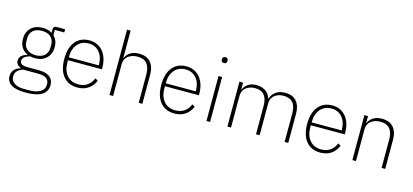

<svg xmlns="http://www.w3.org/2000/svg" viewBox="-73 -1314 4516 2100"><g transform="rotate(15 2185.0 -264.0)"><path d="M48 83Q48 -1 141 -30V-36Q90 -54 90 -105Q90 -168 177 -192V-195Q132 -215 108 -254.5Q84 -294 84 -349Q84 -427 132.5 -474Q181 -521 264 -521Q326 -521 370 -493V-528Q370 -569 408 -569H503V-533H396V-473Q444 -427 444 -349Q444 -272 394.5 -224.5Q345 -177 264 -177Q241 -177 210 -184Q127 -161 127 -112Q127 -62 211 -62H338Q424 -62 465.5 -29.5Q507 3 507 62Q507 212 265 212Q154 212 101 178.5Q48 145 48 83ZM400 -332V-367Q400 -422 364 -454.5Q328 -487 264 -487Q200 -487 164 -454.5Q128 -422 128 -367V-332Q128 -277 164.5 -244Q201 -211 264 -211Q328 -211 364 -244Q400 -277 400 -332ZM293 178Q375 178 421.5 149.5Q468 121 468 64Q468 21 437.5 -1.5Q407 -24 336 -24H175Q87 3 87 77Q87 122 126 150Q165 178 235 178Z M578 -255Q578 -382 635.5 -451.5Q693 -521 794 -521Q857 -521 905 -489.5Q953 -458 979 -401Q1005 -344 1005 -269V-250H621V-224Q621 -133 668 -78.5Q715 -24 798 -24Q856 -24 897.5 -52.5Q939 -81 962 -136L993 -118Q969 -57 918 -22.5Q867 12 796 12Q694 12 636 -57.5Q578 -127 578 -255ZM621 -283H961V-289Q961 -378 915 -432Q869 -486 794 -486Q714 -486 667.5 -431.5Q621 -377 621 -286Z M1158 0V-740H1199V-431H1202Q1219 -471 1257 -496Q1295 -521 1356 -521Q1440 -521 1485 -471Q1530 -421 1530 -327V0H1489V-320Q1489 -485 1347 -485Q1285 -485 1242 -452.5Q1199 -420 1199 -361V0Z M1676 -255Q1676 -382 1733.5 -451.5Q1791 -521 1892 -521Q1955 -521 2003 -489.5Q2051 -458 2077 -401Q2103 -344 2103 -269V-250H1719V-224Q1719 -133 1766 -78.5Q1813 -24 1896 -24Q1954 -24 1995.5 -52.5Q2037 -81 2060 -136L2091 -118Q2067 -57 2016 -22.5Q1965 12 1894 12Q1792 12 1734 -57.5Q1676 -127 1676 -255ZM1719 -283H2059V-289Q2059 -378 2013 -432Q1967 -486 1892 -486Q1812 -486 1765.5 -431.5Q1719 -377 1719 -286Z M2245 -690V-699Q2245 -712 2252.5 -720Q2260 -728 2276 -728Q2292 -728 2300 -720Q2308 -712 2308 -699V-690Q2308 -677 2300 -669Q2292 -661 2276 -661Q2260 -661 2252.5 -669Q2245 -677 2245 -690ZM2297 0H2256V-509H2297Z M2493 0V-509H2534V-431H2537Q2554 -471 2590 -496Q2626 -521 2686 -521Q2745 -521 2786.5 -493.5Q2828 -466 2844 -412H2848Q2863 -461 2904 -491Q2945 -521 3011 -521Q3094 -521 3138 -471Q3182 -421 3182 -327V0H3141V-320Q3141 -404 3106 -444.5Q3071 -485 3001 -485Q2940 -485 2899 -452Q2858 -419 2858 -359V0H2817V-320Q2817 -485 2678 -485Q2618 -485 2576 -452.5Q2534 -420 2534 -361V0Z M3328 -255Q3328 -382 3385.5 -451.5Q3443 -521 3544 -521Q3607 -521 3655 -489.5Q3703 -458 3729 -401Q3755 -344 3755 -269V-250H3371V-224Q3371 -133 3418 -78.5Q3465 -24 3548 -24Q3606 -24 3647.5 -52.5Q3689 -81 3712 -136L3743 -118Q3719 -57 3668 -22.5Q3617 12 3546 12Q3444 12 3386 -57.5Q3328 -127 3328 -255ZM3371 -283H3711V-289Q3711 -378 3665 -432Q3619 -486 3544 -486Q3464 -486 3417.5 -431.5Q3371 -377 3371 -286Z M3908 0V-509H3949V-431H3952Q3969 -471 4007 -496Q4045 -521 4106 -521Q4190 -521 4235 -471Q4280 -421 4280 -327V0H4239V-320Q4239 -485 4097 -485Q4035 -485 3992 -452.5Q3949 -420 3949 -361V0Z"/></g></svg>

Font: Anuphan ExtraLight
Style: Regular
Weight: 200
Designer: Cadson Demak
Version: Version 3.001